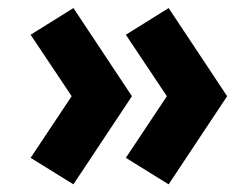

<svg xmlns="http://www.w3.org/2000/svg" viewBox="-20 -506 621 489"><path d="M409.5 -36.5 300.5 -104 405 -261 300.5 -417.5 409.5 -485.5 558.5 -261ZM167 -36.5 58 -104 162.5 -261 58 -417.5 167 -485.5 316 -261Z"/></svg>

Font: Geologica
Style: Bold
Weight: 700
Designer: Sindre Bremnes, Frode Helland
Foundry: Monokrom Skriftforlag AS
Version: Version 1.010; ttfautohint (v1.8.4.7-5d5b);gftools[0.9.28]